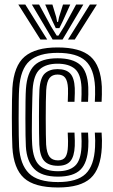

<svg xmlns="http://www.w3.org/2000/svg" viewBox="-20 -820 500 850"><path d="M236.8 10Q132.2 10 86.2 -31.9Q40.2 -73.8 34.8 -167.5Q33.8 -187 33.1 -223.2Q32.5 -259.5 32.5 -300.6Q32.5 -341.8 33.1 -377Q33.8 -412.2 34.8 -429.8Q41.2 -528.8 89.2 -569.4Q137.2 -610 234.8 -610Q335.2 -610 380.8 -569.6Q426.2 -529.2 430.8 -436Q431.5 -420.5 431 -401.9Q430.5 -383.2 429.8 -369.2H399.8Q400.5 -384.2 401 -401.4Q401.5 -418.5 400.8 -434.8Q396.8 -515.8 358.4 -550.9Q320 -586 234.8 -586Q151.5 -586 111 -550.2Q70.5 -514.5 64.8 -428Q63.5 -409.2 63 -373Q62.5 -336.8 62.5 -295.6Q62.5 -254.5 63.1 -220.1Q63.8 -185.8 64.5 -170.8Q69 -92.2 107.8 -53.1Q146.5 -14 236.8 -14Q320.8 -14 358.8 -50.1Q396.8 -86.2 400.8 -169Q401.5 -184.5 401.4 -197.8Q401.2 -211 399.8 -233H429.8Q431.2 -212 431.4 -198.2Q431.5 -184.5 430.8 -168Q426.2 -72.5 381.1 -31.2Q336 10 236.8 10ZM236.8 -38Q164.5 -38 131.4 -72.2Q98.2 -106.5 94.5 -171.8Q93.5 -187.2 93 -221.2Q92.5 -255.2 92.5 -295.8Q92.5 -336.2 93 -372Q93.5 -407.8 94.8 -426.2Q99.8 -498.5 132 -530.2Q164.2 -562 234.8 -562Q302 -562 334.8 -533.1Q367.5 -504.2 370.8 -434Q371.5 -419.2 371 -402.4Q370.5 -385.5 369.8 -369.2H339.8Q340.5 -386.5 341 -402.6Q341.5 -418.8 340.8 -433.2Q338 -493 311.1 -515.5Q284.2 -538 234.8 -538Q184.2 -538 156.5 -513.6Q128.8 -489.2 124.5 -424Q124 -416.2 123.1 -386Q122.2 -355.8 121.6 -316Q121 -276.2 121 -238.8Q121 -201.2 122.5 -179Q126.8 -113.5 154.6 -87.8Q182.5 -62 236.8 -62Q285.5 -62 311.6 -85.4Q337.8 -108.8 340.8 -170.5Q341.2 -183.2 341.2 -195.6Q341.2 -208 339.8 -233H369.8Q371.5 -207 371.4 -195.2Q371.2 -183.5 370.8 -169.8Q367.5 -99.5 336.2 -68.8Q305 -38 236.8 -38ZM236.8 -86Q196 -86 176.2 -107.2Q156.5 -128.5 154 -179.8Q153.2 -197 152.9 -230.9Q152.5 -264.8 152.5 -303.4Q152.5 -342 153 -374.6Q153.5 -407.2 154.5 -422.2Q158 -476.5 179 -495.2Q200 -514 234.8 -514Q272.8 -514 290.9 -494.6Q309 -475.2 311 -430.2Q311.5 -423.2 311.2 -408.1Q311 -393 309.8 -369.2H280Q280.8 -389.2 281.1 -404.9Q281.5 -420.5 281 -429Q279.5 -461 268.8 -475.5Q258 -490 234.8 -490Q211.5 -490 199.2 -474.6Q187 -459.2 184.5 -420.5Q183.5 -403.8 183 -369.6Q182.5 -335.5 182.5 -296.6Q182.5 -257.8 183 -225.5Q183.5 -193.2 184.2 -180Q186.8 -142.5 199.1 -126.2Q211.5 -110 236.8 -110Q259.8 -110 269.8 -125.1Q279.8 -140.2 280.8 -173.8Q281.2 -186 281.2 -195.5Q281.2 -205 279.8 -233H309.8Q311 -211.8 311.2 -197.1Q311.5 -182.5 311 -173.8Q308.8 -126.8 291.4 -106.4Q274 -86 236.8 -86ZM61 -800H92L189 -645H159ZM121 -800H153L205.8 -703.2L231 -662.5H239L264.2 -703L317 -800H349L257 -645H213ZM180 -800H212L228.8 -744.5L233 -722.8H237L241.5 -744.5L259 -800H291L258.8 -728.2L243 -695.5H227L211.5 -728.2ZM378 -800H409L311 -645H281Z"/></svg>

Font: Big Shoulders Inline Display Black
Style: Regular
Weight: 900
Designer: Patric King
Foundry: XO Type Co
Version: Version 1.000